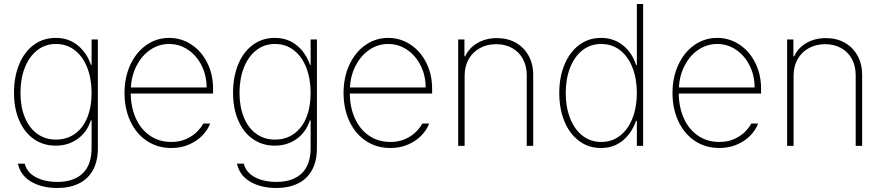

<svg xmlns="http://www.w3.org/2000/svg" viewBox="-20 -727 4397 957"><path d="M69.3 88.9H103.5Q114.7 133.3 159.2 156.5Q203.6 179.7 265.6 179.7Q347.7 179.7 392.1 137.2Q436.5 94.7 436.5 10.7V-127H432.6Q413.6 -67.9 366.7 -34.4Q319.8 -1 257.8 -1Q195.8 -1 148.7 -33.9Q101.6 -66.9 75.7 -126.7Q49.8 -186.5 49.8 -264.6Q49.8 -343.8 75.4 -406Q101.1 -468.3 148.2 -503.2Q195.3 -538.1 257.8 -538.1Q321.8 -538.1 366.9 -501.5Q412.1 -464.8 433.6 -403.3H436.5V-530.3H467.8V11.7Q467.8 76.7 443.1 121.1Q418.5 165.5 373 187.7Q327.6 210 265.6 210Q189.9 210 136.2 179.2Q82.5 148.4 69.3 88.9ZM436.5 -264.6Q436.5 -334 415 -389.4Q393.6 -444.8 353.3 -476.3Q313 -507.8 258.8 -507.8Q205.1 -507.8 165 -476.1Q125 -444.3 103.5 -389.2Q82 -334 82 -264.6Q82 -195.3 103.5 -142.6Q125 -89.8 165 -60.5Q205.1 -31.2 258.8 -31.2Q312.5 -31.2 352.8 -59.6Q393.1 -87.9 414.8 -140.6Q436.5 -193.4 436.5 -264.6Z M600.6 -263.7Q600.6 -341.3 629.6 -404.1Q658.7 -466.8 709.5 -502.4Q760.3 -538.1 823.2 -538.1Q883.3 -538.1 933.3 -505.4Q983.4 -472.7 1012.7 -414.8Q1042 -356.9 1042 -285.2V-260.7H631.8Q632.3 -192.9 656.7 -137.9Q681.2 -83 726.8 -51.3Q772.5 -19.5 834 -19.5Q876.5 -19.5 908.9 -34.4Q941.4 -49.3 961.9 -70.1Q982.4 -90.8 993.2 -111.3H1027.3Q1016.1 -80.6 989.7 -52.7Q963.4 -24.9 923.3 -7.1Q883.3 10.7 834 10.7Q764.6 10.7 711.7 -24.9Q658.7 -60.5 629.6 -123Q600.6 -185.5 600.6 -263.7ZM1009.8 -291Q1009.8 -350.6 984.9 -400.4Q960 -450.2 917.2 -479Q874.5 -507.8 823.2 -507.8Q772.5 -507.8 730.2 -479.5Q688 -451.2 661.9 -401.6Q635.7 -352.1 632.3 -291Z M1161.1 88.9H1195.3Q1206.5 133.3 1251 156.5Q1295.4 179.7 1357.4 179.7Q1439.5 179.7 1483.9 137.2Q1528.3 94.7 1528.3 10.7V-127H1524.4Q1505.4 -67.9 1458.5 -34.4Q1411.6 -1 1349.6 -1Q1287.6 -1 1240.5 -33.9Q1193.4 -66.9 1167.5 -126.7Q1141.6 -186.5 1141.6 -264.6Q1141.6 -343.8 1167.2 -406Q1192.9 -468.3 1240 -503.2Q1287.1 -538.1 1349.6 -538.1Q1413.6 -538.1 1458.7 -501.5Q1503.9 -464.8 1525.4 -403.3H1528.3V-530.3H1559.6V11.7Q1559.6 76.7 1534.9 121.1Q1510.3 165.5 1464.8 187.7Q1419.4 210 1357.4 210Q1281.7 210 1228 179.2Q1174.3 148.4 1161.1 88.9ZM1528.3 -264.6Q1528.3 -334 1506.8 -389.4Q1485.4 -444.8 1445.1 -476.3Q1404.8 -507.8 1350.6 -507.8Q1296.9 -507.8 1256.8 -476.1Q1216.8 -444.3 1195.3 -389.2Q1173.8 -334 1173.8 -264.6Q1173.8 -195.3 1195.3 -142.6Q1216.8 -89.8 1256.8 -60.5Q1296.9 -31.2 1350.6 -31.2Q1404.3 -31.2 1444.6 -59.6Q1484.9 -87.9 1506.6 -140.6Q1528.3 -193.4 1528.3 -264.6Z M1692.4 -263.7Q1692.4 -341.3 1721.4 -404.1Q1750.5 -466.8 1801.3 -502.4Q1852.1 -538.1 1915 -538.1Q1975.1 -538.1 2025.1 -505.4Q2075.2 -472.7 2104.5 -414.8Q2133.8 -356.9 2133.8 -285.2V-260.7H1723.6Q1724.1 -192.9 1748.5 -137.9Q1772.9 -83 1818.6 -51.3Q1864.3 -19.5 1925.8 -19.5Q1968.3 -19.5 2000.7 -34.4Q2033.2 -49.3 2053.7 -70.1Q2074.2 -90.8 2085 -111.3H2119.1Q2107.9 -80.6 2081.5 -52.7Q2055.2 -24.9 2015.1 -7.1Q1975.1 10.7 1925.8 10.7Q1856.4 10.7 1803.5 -24.9Q1750.5 -60.5 1721.4 -123Q1692.4 -185.5 1692.4 -263.7ZM2101.6 -291Q2101.6 -350.6 2076.7 -400.4Q2051.8 -450.2 2009 -479Q1966.3 -507.8 1915 -507.8Q1864.3 -507.8 1822 -479.5Q1779.8 -451.2 1753.7 -401.6Q1727.5 -352.1 1724.1 -291Z M2295.9 0H2263.7V-530.3H2294.9V-446.3H2298.8Q2317.4 -487.8 2359.6 -512.5Q2401.9 -537.1 2457 -537.1Q2509.8 -537.1 2550.8 -514.2Q2591.8 -491.2 2614.7 -449.5Q2637.7 -407.7 2637.7 -353.5V0H2605.5V-352.5Q2605.5 -397.9 2586.4 -433.1Q2567.4 -468.3 2532.7 -487.5Q2498 -506.8 2453.1 -506.8Q2407.7 -506.8 2371.8 -487.1Q2335.9 -467.3 2315.9 -431.9Q2295.9 -396.5 2295.9 -350.6Z M2767.6 -263.7Q2767.6 -342.3 2793.5 -404.8Q2819.3 -467.3 2866.5 -502.7Q2913.6 -538.1 2975.6 -538.1Q3039.1 -538.1 3085 -501.2Q3130.9 -464.4 3150.4 -403.3H3154.3V-707H3185.5V0H3154.3V-125H3150.4Q3128.9 -63 3083.7 -26.1Q3038.6 10.7 2975.6 10.7Q2913.1 10.7 2866 -24.7Q2818.8 -60.1 2793.2 -122.3Q2767.6 -184.6 2767.6 -263.7ZM3154.3 -263.7Q3154.3 -333.5 3132.8 -389.2Q3111.3 -444.8 3071 -476.3Q3030.8 -507.8 2976.6 -507.8Q2922.9 -507.8 2882.8 -476.1Q2842.8 -444.3 2821.3 -388.9Q2799.8 -333.5 2799.8 -263.7Q2799.8 -193.8 2821.3 -138.4Q2842.8 -83 2882.8 -51.3Q2922.9 -19.5 2976.6 -19.5Q3030.8 -19.5 3071 -51Q3111.3 -82.5 3132.8 -138.2Q3154.3 -193.8 3154.3 -263.7Z M3332 -263.7Q3332 -341.3 3361.1 -404.1Q3390.1 -466.8 3440.9 -502.4Q3491.7 -538.1 3554.7 -538.1Q3614.7 -538.1 3664.8 -505.4Q3714.8 -472.7 3744.1 -414.8Q3773.4 -356.9 3773.4 -285.2V-260.7H3363.3Q3363.8 -192.9 3388.2 -137.9Q3412.6 -83 3458.3 -51.3Q3503.9 -19.5 3565.4 -19.5Q3607.9 -19.5 3640.4 -34.4Q3672.9 -49.3 3693.4 -70.1Q3713.9 -90.8 3724.6 -111.3H3758.8Q3747.6 -80.6 3721.2 -52.7Q3694.8 -24.9 3654.8 -7.1Q3614.7 10.7 3565.4 10.7Q3496.1 10.7 3443.1 -24.9Q3390.1 -60.5 3361.1 -123Q3332 -185.5 3332 -263.7ZM3741.2 -291Q3741.2 -350.6 3716.3 -400.4Q3691.4 -450.2 3648.7 -479Q3606 -507.8 3554.7 -507.8Q3503.9 -507.8 3461.7 -479.5Q3419.4 -451.2 3393.3 -401.6Q3367.2 -352.1 3363.8 -291Z M3935.5 0H3903.3V-530.3H3934.6V-446.3H3938.5Q3957 -487.8 3999.3 -512.5Q4041.5 -537.1 4096.7 -537.1Q4149.4 -537.1 4190.4 -514.2Q4231.4 -491.2 4254.4 -449.5Q4277.3 -407.7 4277.3 -353.5V0H4245.1V-352.5Q4245.1 -397.9 4226.1 -433.1Q4207 -468.3 4172.4 -487.5Q4137.7 -506.8 4092.8 -506.8Q4047.4 -506.8 4011.5 -487.1Q3975.6 -467.3 3955.6 -431.9Q3935.5 -396.5 3935.5 -350.6Z"/></svg>

Font: Pretendard JP Thin
Style: Regular
Weight: 100
Designer: Base glyphs from Inter by Rasmus Andersson; Hangeul glyphs from Noto Sans CJK(Source Han Sans) by Jang Soo-young and Kan
Foundry: Kil Hyung-jin
Version: Version 1.309